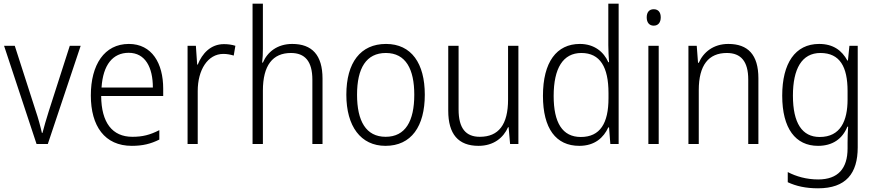

<svg xmlns="http://www.w3.org/2000/svg" viewBox="-20 -780 4746 1040"><path d="M178 0H239L417 -532H358L244 -177C231 -135 218 -92 210 -60H207C199 -96 187 -140 173 -181L60 -532H2Z M678 -542C545 -542 472 -429 472 -263C472 -97 547 10 694 10C753 10 797 -1 843 -24V-75C792 -49 752 -39 697 -39C588 -39 529 -116 528 -260H864V-300C864 -437 803 -542 678 -542ZM677 -494C767 -494 808 -415 808 -306H530C538 -430 592 -494 677 -494Z M1193 -541C1121 -541 1075 -490 1051 -430H1048L1041 -532H996V0H1051V-287C1051 -401 1105 -488 1190 -488C1210 -488 1229 -484 1246 -479L1255 -532C1236 -538 1215 -541 1193 -541Z M1404 -517V-760H1348V0H1404V-289C1404 -426 1457 -493 1556 -493C1631 -493 1672 -449 1672 -348V0H1727V-354C1727 -482 1670 -542 1563 -542C1482 -542 1428 -498 1404 -441H1400C1403 -466 1404 -489 1404 -517Z M2281 -267C2281 -436 2209 -542 2071 -542C1933 -542 1856 -441 1856 -267C1856 -96 1934 10 2068 10C2208 10 2281 -96 2281 -267ZM1914 -267C1914 -411 1964 -493 2070 -493C2179 -493 2224 -404 2224 -267C2224 -124 2176 -39 2069 -39C1962 -39 1914 -125 1914 -267Z M2788 -532H2732V-241C2732 -105 2681 -39 2579 -39C2503 -39 2464 -85 2464 -187V-532H2408V-180C2408 -54 2462 10 2572 10C2654 10 2707 -34 2732 -91H2735L2743 0H2788Z M3118 10C3202 10 3250 -35 3275 -90H3279L3286 0H3331V-760H3275V-535C3275 -508 3277 -473 3279 -443H3275C3251 -498 3200 -542 3121 -542C2995 -542 2921 -444 2921 -261C2921 -84 2991 10 3118 10ZM3126 -38C3026 -38 2979 -116 2979 -260C2979 -411 3030 -493 3129 -493C3231 -493 3276 -416 3276 -276V-248C3276 -113 3231 -38 3126 -38Z M3521 -730C3496 -730 3483 -713 3483 -686C3483 -658 3497 -641 3521 -641C3545 -641 3559 -658 3559 -686C3559 -713 3546 -730 3521 -730ZM3548 -532H3492V0H3548Z M3925 -542C3844 -542 3790 -497 3765 -440H3761L3754 -532H3709V0H3765V-292C3765 -427 3818 -493 3917 -493C3993 -493 4033 -448 4033 -349V0H4088V-356C4088 -484 4031 -542 3925 -542Z M4417 -542C4287 -542 4217 -437 4217 -262C4217 -84 4289 10 4411 10C4489 10 4543 -27 4570 -94H4574C4572 -64 4571 -35 4571 -8V24C4571 133 4519 192 4412 192C4349 192 4293 176 4247 152V207C4292 228 4344 240 4411 240C4562 240 4626 160 4626 18V-532H4581L4573 -452H4570C4540 -507 4493 -542 4417 -542ZM4424 -493C4530 -493 4571 -417 4571 -287V-241C4571 -126 4533 -38 4420 -38C4325 -38 4275 -113 4275 -262C4275 -407 4323 -493 4424 -493Z"/></svg>

Font: Noto Sans Malayalam SemiCondensed Light
Style: Regular
Weight: 300
Width: 4
Designer: Jelle Bosma - Monotype Design Team
Foundry: Monotype Imaging Inc.
Version: Version 2.104